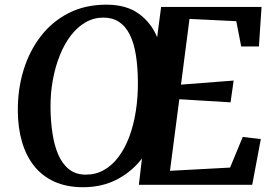

<svg xmlns="http://www.w3.org/2000/svg" viewBox="-20 -772 1146 802"><path d="M327 10Q258.5 10 207.2 -13.2Q156 -36.5 122.5 -78.8Q89 -121 72 -179.2Q55 -237.5 54.5 -307Q53.5 -397.5 78 -478Q102.5 -558.5 150 -620.2Q197.5 -682 266.5 -717.2Q335.5 -752.5 424.5 -752.5Q507 -752.5 559 -715.2Q611 -678 636.5 -616.5L653 -743H1072.5L1061.5 -578H987.5L967 -683.5L771.5 -693L736 -418.5L956 -435.5L943 -344.5L729 -357.5L690 -58.5L941 -72L994 -200L1069.5 -191L1033.5 0H560L573 -110Q531 -55 468.8 -22.5Q406.5 10 327 10ZM338.5 -42.5Q380 -42.5 414.2 -61.8Q448.5 -81 475 -116.5Q501.5 -152 519.8 -200.2Q538 -248.5 547.2 -307Q556.5 -365.5 556 -430.5Q555.5 -494.5 547.2 -544.2Q539 -594 521.5 -628.5Q504 -663 476.8 -680.8Q449.5 -698.5 412 -698.5Q372 -698.5 337.8 -679Q303.5 -659.5 276.2 -624Q249 -588.5 230 -541.2Q211 -494 200.8 -438.5Q190.5 -383 191 -323Q191.5 -266.5 199 -216Q206.5 -165.5 223.2 -126.5Q240 -87.5 268.2 -65Q296.5 -42.5 338.5 -42.5Z"/></svg>

Font: Merriweather 28pt SemiBold
Style: Italic
Weight: 600
Italic angle: -7.8°
Version: Version 2.101